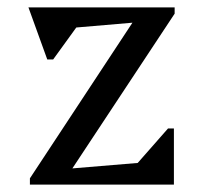

<svg xmlns="http://www.w3.org/2000/svg" viewBox="-20 -500 550 520"><path d="M61 0V-17L366 -480H453V-463L147 0ZM129 0V-40L417 -64L333 -36L435 -152H451V0ZM108 -339 57 -480H403V-444L122 -420L200 -444L124 -339Z"/></svg>

Font: Platypi Light Light
Style: Regular
Weight: 300
Version: Version 1.200